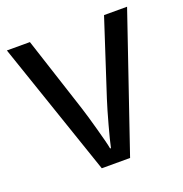

<svg xmlns="http://www.w3.org/2000/svg" viewBox="-103 -627 685 719"><g transform="rotate(-20 239.5 -268.0)"><path d="M183.1 0 0 -536.1H91.8L189 -237.8Q194.3 -221.7 201.7 -196.3Q209 -170.9 216.3 -144.5Q223.6 -118.2 229.7 -94.7Q235.8 -71.3 237.8 -59.1H241.2Q243.7 -71.3 249.5 -94.7Q255.4 -118.2 262.7 -144.5Q270 -170.9 277.3 -196.3Q284.7 -221.7 290 -237.8L387.2 -536.1H479L295.9 0Z"/></g></svg>

Font: Genotype
Style: Regular
Weight: 400
Foundry: Ascender Corporation
Version: Version 1.00